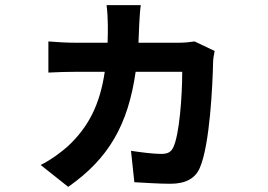

<svg xmlns="http://www.w3.org/2000/svg" viewBox="-20 -650 1040 746"><path d="M736 -489C717 -486 696 -484 675 -484H518C519 -507 520 -531 521 -556C522 -576 524 -611 527 -630H394C397 -611 399 -572 399 -553C399 -529 399 -506 398 -484H273C242 -484 202 -486 168 -489V-368C202 -370 246 -371 274 -371H387C368 -242 323 -156 244 -82C220 -60 175 -27 138 -9L245 76C403 -34 478 -167 507 -371H688C688 -275 677 -129 654 -79C645 -60 634 -52 606 -52C576 -52 529 -58 489 -64L502 58C542 60 596 64 642 64C703 64 739 42 756 3C796 -88 806 -323 808 -409C808 -419 811 -438 814 -452Z"/></svg>

Font: Source Han Sans SC Bold
Style: Regular
Weight: 700
Designer: Ryoko NISHIZUKA (kana & ideographs); Paul D. Hunt (Latin, Greek & Cyrillic); Wenlong ZHANG (bopomofo); Sandoll Communica
Foundry: Adobe Systems Incorporated
Version: Version 1.001;PS 1.001;hotconv 1.0.78;makeotf.lib2.5.61930